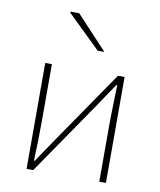

<svg xmlns="http://www.w3.org/2000/svg" viewBox="-82 -787 713 853"><g transform="rotate(10 275.0 -361.0)"><path d="M96 0V-478H126V-224Q126 -184 125 -137Q124 -90 122 -42H126Q141 -65 161 -94.5Q181 -124 196 -146L424 -478H454V0H424V-254Q424 -294 425.5 -341Q427 -388 428 -436H424Q409 -414 389 -384.5Q369 -355 354 -332L126 0ZM316 -572 166 -718 168 -722H206L346 -572Z"/></g></svg>

Font: Source Sans 3
Style: Regular
Weight: 200
Designer: Paul D. Hunt
Foundry: Adobe
Version: Version 3.046;hotconv 1.0.118;makeotfexe 2.5.65603